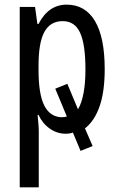

<svg xmlns="http://www.w3.org/2000/svg" viewBox="-20 -567 513 827"><path d="M263 9Q226 9 194.5 -13Q163 -35 146 -72H142Q144 -51 145.5 -33Q147 -15 147 0V240H65V-537H131L141 -464H146Q189 -547 267 -547Q347 -547 389 -476.5Q431 -406 431 -269Q431 -172 409 -109Q387 -46 346 -14L379 62L327 83L294 4Q281 9 263 9ZM250 -476Q197 -476 171.5 -430Q146 -384 146 -285V-265Q146 -163 170 -114Q194 -65 243 -62Q258 -62 268 -65L218 -185L270 -206L316 -96Q348 -151 348 -268Q348 -376 325 -426Q302 -476 250 -476Z"/></svg>

Font: Noto Sans ExtraCondensed
Style: Regular
Weight: 400
Width: 2
Designer: Monotype Design Team
Foundry: Monotype Imaging Inc.
Version: Version 2.013; ttfautohint (v1.8.4.7-5d5b)